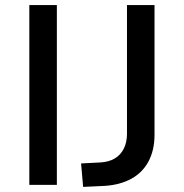

<svg xmlns="http://www.w3.org/2000/svg" viewBox="-20 -725 721 753"><path d="M95 0V-705H203V0ZM306 8 298 -84 375 -88Q407 -90 430 -103.5Q453 -117 465.5 -142Q478 -167 478 -200V-705H586V-196Q586 -137 563 -93Q540 -49 496 -24.5Q452 0 391 4Z"/></svg>

Font: Nunito Sans 9pt SemiBold
Style: Regular
Weight: 600
Version: Version 3.101;gftools[0.9.27]